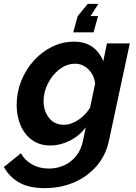

<svg xmlns="http://www.w3.org/2000/svg" viewBox="-70 -748 701 991"><path d="M162 223Q80 223 29.5 194.5Q-21 166 -50 114L38 43Q58 80 96 101Q134 122 183 122Q222 122 258.5 106.5Q295 91 322 58.5Q349 26 359 -25L373 -91Q339 -46 289.5 -21.5Q240 3 190 3Q135 3 96 -25Q57 -53 36.5 -100.5Q16 -148 16 -206Q16 -271 39.5 -330Q63 -389 104.5 -435Q146 -481 199.5 -507Q253 -533 312 -533Q370 -533 407.5 -505.5Q445 -478 463 -432L482 -524H600L493 -25Q477 53 429 108.5Q381 164 312 193.5Q243 223 162 223ZM259 -104Q298 -104 335.5 -130Q373 -156 395 -192L421 -317Q415 -363 385.5 -391Q356 -419 318 -419Q274 -419 237 -390.5Q200 -362 177.5 -317.5Q155 -273 155 -226Q155 -175 183 -139.5Q211 -104 259 -104ZM438 -728 397 -665H436L413 -581H308L331 -665L383 -728Z"/></svg>

Font: Raleway
Style: Bold Italic
Weight: 700
Italic angle: -12°
Designer: Matt McInerney, Pablo Impallari, Rodrigo Fuenzalida
Foundry: Matt McInerney, Pablo Impallari, Rodrigo Fuenzalida
Version: Version 4.101;RELEASE